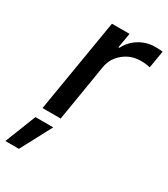

<svg xmlns="http://www.w3.org/2000/svg" viewBox="-248 -644 852 972"><g transform="rotate(30 177.5 -158.0)"><path d="M25.9 0 116.8 -545.5H219.5L204.9 -458.8H210.6Q232.2 -502.5 274.5 -528.1Q316.8 -553.6 365.1 -553.6Q397 -553.6 409.8 -551.1L392.8 -449.6Q371.8 -456 337.7 -456Q281.6 -456 239 -421.3Q196.4 -386.7 186.8 -333.1L132.1 0ZM-53.6 238.6 17.8 57.5H121.8L25.6 238.6Z"/></g></svg>

Font: Karasuma Gothic
Style: Medium Italic
Weight: 500
Italic angle: 9.39998°
Designer: Rasmus Andersson / Ryoko Nishizuka
Foundry: Genbu
Version: Version 1.00